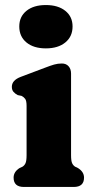

<svg xmlns="http://www.w3.org/2000/svg" viewBox="-20 -742 376 762"><path d="M162 -550Q113.5 -550 85 -573.5Q56.5 -597 56.5 -637Q56.5 -676 85 -699Q113.5 -722 162 -722Q210.5 -722 239.2 -699Q268 -676 268 -637Q268 -597 239.2 -573.5Q210.5 -550 162 -550ZM262 -450V-126Q262 -103 266.5 -93.8Q271 -84.5 279 -80L289.5 -75Q313.5 -60 313.5 -37Q313.5 0 272.5 0H75Q34 0 34 -37Q34 -60 57.5 -75L68.5 -80Q76.5 -84.5 81 -93.8Q85.5 -103 85.5 -126V-321.5Q85.5 -342 80 -349.5Q74.5 -357 65.5 -361.5L50.5 -364.5Q40 -370 33.5 -377.5Q27 -385 27 -397.5Q27 -423.5 62.5 -437L158 -473Q180 -481.5 194.8 -485.8Q209.5 -490 225.5 -490Q242.5 -490 252.2 -479Q262 -468 262 -450Z"/></svg>

Font: Fraunces 9pt S100
Style: Bold
Weight: 700
Version: Version 1.000; ttfautohint (v1.8.3)